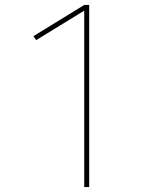

<svg xmlns="http://www.w3.org/2000/svg" viewBox="-20 -755 640 775"><path d="M320 0V-712L126 -593L115 -609L320 -735H340V0Z"/></svg>

Font: Iosevka Curly Thin Extended
Style: Regular
Weight: 100
Width: 7
Monospace: yes
Designer: Belleve Invis
Foundry: Belleve Invis
Version: Version 11.1.0; ttfautohint (v1.8.3)